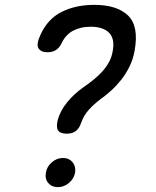

<svg xmlns="http://www.w3.org/2000/svg" viewBox="-20 -760 640 790"><path d="M169 -50Q173 -75 193.5 -92.5Q214 -110 239 -110Q264 -110 278.5 -92.5Q293 -75 289 -50Q284 -24 263.5 -7Q243 10 218 10Q193 10 178.5 -7Q164 -24 169 -50ZM147 -618Q177 -683 234.5 -711.5Q292 -740 368 -740Q461 -740 506.5 -696.5Q552 -653 534 -552Q528 -517 513 -486.5Q498 -456 478.5 -431.5Q459 -407 437 -387Q415 -367 395 -353Q368 -333 346.5 -309.5Q325 -286 314 -255Q310 -243 304.5 -234.5Q299 -226 291.5 -220.5Q284 -215 275 -212.5Q266 -210 254 -210Q228 -210 219 -223.5Q210 -237 218 -268Q229 -306 257 -340Q285 -374 322 -400Q345 -416 365 -432Q385 -448 401.5 -466.5Q418 -485 429 -505.5Q440 -526 444 -551Q453 -601 428.5 -625.5Q404 -650 353 -650Q331 -650 312.5 -645.5Q294 -641 279.5 -633Q265 -625 253.5 -612.5Q242 -600 235 -585Q226 -565 211.5 -555Q197 -545 175 -545Q149 -545 138.5 -561Q128 -577 147 -618Z"/></svg>

Font: Maple Mono Normal NL
Style: Italic
Weight: 400
Italic angle: -10°
Monospace: yes
Designer: subframe7536
Version: Version 7.000